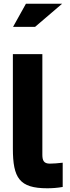

<svg xmlns="http://www.w3.org/2000/svg" viewBox="-20 -1000 374 1029"><path d="M247 -123C213 -123 207 -142 207 -172V-710H49V-204C49 -46 84 9 233 9C260 9 288 7 316 2V-128C295 -125 260 -123 247 -123ZM50 -856H168L313 -980H119Z"/></svg>

Font: LT Wave Text Black
Style: Regular
Weight: 900
Designer: Daniel Lyons
Version: Version 2.5 (Glyphs App)